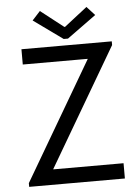

<svg xmlns="http://www.w3.org/2000/svg" viewBox="-60 -956 726 1003"><g transform="rotate(-5 303.0 -455.0)"><path d="M51.8 0V-19.5L414.1 -637.7V-639.6H74.2V-719.7H547.9V-700.2L185.5 -82V-80.1H553.7V0ZM187.5 -910.2 307.6 -816.4H311.5L431.6 -910.2L473.6 -864.3L321.3 -753.9H298.8L145.5 -864.3Z"/></g></svg>

Font: Reddit Sans
Style: Regular
Weight: 400
Designer: Stephen Hutchings
Foundry: Reddit
Version: Version 1.014